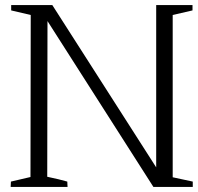

<svg xmlns="http://www.w3.org/2000/svg" viewBox="-20 -736 781 756"><path d="M738 -695 660 -677V-38L739 -21V0H584L167 -653L166 -40Q214 -30 245 -21Q245 -15 245.5 -9Q246 -3 246 0H22Q22 -4 22.5 -11Q23 -18 23 -21L100 -39L101 -677L24 -695V-716H186L595 -77V-716H738Z"/></svg>

Font: Afta serif
Style: Regular
Weight: 400
Designer: parq.ink
Foundry: Oriol Esparraguera Font
Version: Version 1.000